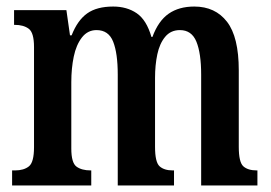

<svg xmlns="http://www.w3.org/2000/svg" viewBox="-20 -567 828 587"><path d="M17 0V-46H26Q53 -46 68.5 -58.5Q84 -71 84 -117V-423Q84 -467 68 -479Q52 -491 25 -491H23V-536H183L194 -459H199Q217 -505 246.5 -526Q276 -547 326 -547Q368 -547 398 -526.5Q428 -506 443 -454H446Q464 -503 495.5 -525Q527 -547 574 -547Q638 -547 674 -500.5Q710 -454 710 -352V-118Q710 -71 724 -58.5Q738 -46 765 -46H767V0H595V-339Q595 -404 580.5 -439.5Q566 -475 530 -475Q502 -475 485 -454.5Q468 -434 461 -401Q454 -368 454 -329V-118Q454 -71 468 -58.5Q482 -46 508 -46H512V0H340V-339Q340 -404 326 -439.5Q312 -475 275 -475Q248 -475 230.5 -452.5Q213 -430 205.5 -394Q198 -358 198 -316V-113Q198 -69 214 -57.5Q230 -46 257 -46H259V0Z"/></svg>

Font: Noto Serif Georgian ExtraCondensed SemiBold
Style: Regular
Weight: 600
Width: 2
Designer: Monotype Design Team, Akaki Razmadze
Foundry: Google LLC
Version: Version 2.003; ttfautohint (v1.8.4.7-5d5b)